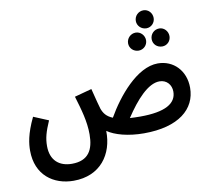

<svg xmlns="http://www.w3.org/2000/svg" viewBox="-100 -872 1345 1219"><g transform="rotate(-10 572.0 -262.5)"><path d="M901 -641C932 -641 957 -667 957 -698C957 -731 932 -757 901 -757C868 -757 842 -731 842 -698C842 -667 868 -641 901 -641ZM828 -510C859 -510 885 -535 885 -567C885 -599 859 -626 828 -626C795 -626 769 -599 769 -567C769 -535 795 -510 828 -510ZM980 -510C1011 -510 1036 -535 1036 -567C1036 -599 1011 -626 980 -626C946 -626 921 -599 921 -567C921 -535 946 -510 980 -510ZM278 232C451 232 539 107 536 -44C583 -11 668 13 770 13C994 13 1108 -84 1108 -222C1108 -332 1033 -409 932 -409C797 -409 664 -245 592 -119C552 -135 535 -159 524 -189C517 -210 509 -245 489 -322L378 -292C405 -202 428 -125 428 -41C428 58 393 124 286 124C204 124 149 78 149 -14C149 -65 160 -104 190 -173L94 -213C44 -109 38 -47 38 -4C38 154 149 232 278 232ZM923 -295C970 -295 999 -259 999 -216C999 -139 926 -96 765 -96C740 -96 718 -97 698 -98C769 -206 849 -295 923 -295Z"/></g></svg>

Font: Noto Sans Arabic UI XCn SmBd
Style: Regular
Weight: 600
Width: 2
Designer: Monotype Design Team, Nadine Chahine and Nizar Qandah
Foundry: Monotype Imaging Inc.
Version: Version 2.010